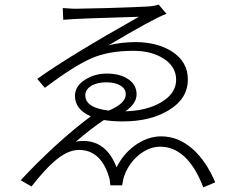

<svg xmlns="http://www.w3.org/2000/svg" viewBox="-20 -779 1040 835"><path d="M453 -298Q527 -329 527 -369Q527 -394 502 -408Q479 -421 442 -421Q407 -421 381 -408Q351 -392 351 -364Q351 -310 453 -298ZM70 5Q137 -68 223 -147Q308 -224 375 -273Q306 -303 306 -362Q306 -405 351 -433Q392 -459 445 -459Q502 -459 538 -434.5Q574 -410 574 -369Q574 -328 525 -295Q616 -297 679 -333Q746 -372 746 -432Q746 -490 690 -525Q638 -558 560 -558Q453 -558 379 -526Q301 -492 175 -397L142 -436Q282 -536 584 -706Q324 -699 255 -693L253 -744Q258 -744 268 -743Q295 -741 309 -741Q331 -741 449 -744Q575 -748 607 -750Q647 -751 670 -759L704 -719Q647 -698 452 -582Q509 -596 571 -596Q665 -595 728 -555Q797 -510 797 -434Q797 -348 711 -298Q633 -251 514 -251Q468 -251 432 -257Q376 -220 310 -163Q326 -166 342 -166Q443 -166 487 -51Q514 -107 566 -146Q622 -186 681 -186Q756 -186 819 -130Q877 -78 916 14L864 36Q831 -52 782 -98Q735 -141 677 -141Q628 -141 584 -105Q540 -69 520 -13Q516 -4 513 18Q512 25 511 27H460Q458 1 453 -13Q417 -127 323 -127Q273 -127 216 -77Q175 -42 117 32Z"/></svg>

Font: Source Han Sans Light
Style: Regular
Weight: 300
Designer: Ryoko NISHIZUKA Ë•øÂ°öÊ∂ºÂ≠ê (kana & ideographs); Paul D. Hunt (Latin, Greek & Cyrillic); Wenlong ZHANG Âº†ÊñáÈæô (bopom
Foundry: Adobe Systems Incorporated
Version: Version 1.004;PS 1.004;hotconv 1.0.82;makeotf.lib2.5.63406; 